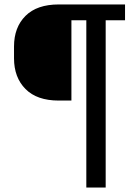

<svg xmlns="http://www.w3.org/2000/svg" viewBox="-20 -700 602 863"><path d="M43 -491Q43 -577 94.5 -628.5Q146 -680 244 -680H542V-609H455V143H368V-609H301V-248H244Q146 -248 94.5 -300Q43 -352 43 -438Z"/></svg>

Font: Inria Sans
Style: Regular
Weight: 400
Designer: Black Foundry Team
Foundry: Black Foundry
Version: Version 1.2; ttfautohint (v1.8.3)